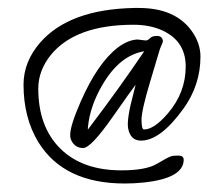

<svg xmlns="http://www.w3.org/2000/svg" viewBox="-20 -417 546 470"><path d="M333 -291.5Q273.4 -281.7 231.4 -210.4Q200.2 -157.7 195.3 -106Q194.8 -102.5 195.3 -100.1Q272.5 -201.7 333 -291.5ZM336.9 -317.9Q341.8 -317.9 347.2 -323.5Q352.5 -329.1 364.5 -329.1Q376.5 -329.1 378.9 -317.4Q378.9 -314 375.2 -305.9Q371.6 -297.9 370.6 -294.2Q369.6 -290.5 347.9 -218.3Q326.2 -146 326.4 -123.3Q326.7 -100.6 332 -100.1Q356.9 -99.6 391.1 -139.6Q434.6 -190.4 434.6 -254.4Q434.6 -318.4 373.5 -344.2Q344.2 -356.4 307.1 -356.4Q165.5 -356.4 105 -283.2Q73.7 -244.6 73.7 -200.2Q73.7 -106.9 127.4 -53.5Q181.2 0 277.3 0Q337.4 0 364.3 -16.1Q391.1 -32.2 398.9 -34.4Q406.7 -36.6 418 -36.1Q429.2 -35.6 429.7 -26.4Q429.7 19.5 331.5 29.8Q309.1 32.2 285.2 32.2Q136.2 32.2 73.7 -69.3Q37.6 -128.9 37.6 -210Q37.6 -265.6 78.1 -312.5Q149.4 -394.5 309.1 -397.5Q314.5 -397.5 319.8 -397.5Q408.7 -397.5 449.2 -341.3Q470.7 -311.5 470.7 -278.3Q470.7 -209.5 429.7 -151.9Q373 -72.8 325.2 -72.8Q299.8 -72.8 293.9 -101.6Q289.1 -123.5 307.1 -189.9Q310.5 -202.6 312 -209.5Q303.7 -199.2 255.9 -130.9Q202.6 -54.7 183.6 -54.7Q164.6 -54.7 155.3 -71.8Q151.4 -79.1 151.9 -87.4Q151.9 -109.4 177.2 -167.5Q218.8 -262.7 268.6 -300.8Q293.5 -319.3 316.4 -320.3Z"/></svg>

Font: Kristi
Style: Regular
Weight: 400
Italic angle: -15°
Version: Version 1.004